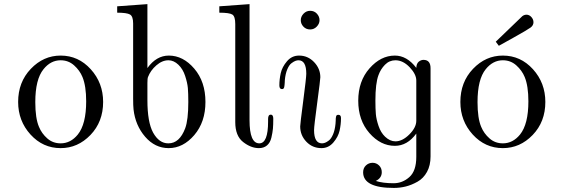

<svg xmlns="http://www.w3.org/2000/svg" viewBox="-20 -714 2760 940"><path d="M68.8 -214.8Q68.8 -312 130.9 -377Q192.9 -441.9 276.9 -441.9Q363.8 -441.9 424.3 -375Q484.9 -308.1 484.9 -214.8Q484.9 -117.7 422.9 -53.2Q360.8 11.2 276.9 11.2Q189.9 11.2 129.4 -55.4Q68.8 -122.1 68.8 -214.8ZM152.8 -213.9Q152.8 -134.8 170.9 -92.8Q184.1 -60.5 211.4 -36.4Q238.8 -12.2 276.9 -12.2Q325.7 -12.2 360.8 -55.2Q401.9 -106 401.9 -217.8Q401.9 -293 383.8 -336.9Q370.6 -369.1 342.8 -394Q314.9 -418.9 276.9 -418.9Q228 -418.9 192.9 -375Q152.8 -325.7 152.8 -213.9Z M553.7 -651.9V-683.1L701.7 -693.8V-380.9Q745.6 -441.9 806.6 -441.9Q876.5 -441.9 931.2 -377.9Q985.8 -314 985.8 -214.8Q985.8 -116.7 931.2 -52.7Q876.5 11.2 805.7 11.2Q738.8 11.2 690.7 -44.4Q642.6 -100.1 633.8 -178.2Q631.8 -196.3 631.8 -231.9V-599.1Q631.8 -634.3 616.2 -643.1Q600.6 -651.9 553.7 -651.9ZM701.7 -223.1Q701.7 -116.2 729.5 -64.9Q758.8 -12.2 803.7 -12.2Q804.2 -12.2 804.7 -12.2Q858.9 -12.2 886.7 -85.9Q901.9 -127 901.9 -214.8Q901.9 -257.8 899.7 -283Q897.5 -308.1 886.5 -342Q875.5 -376 853.5 -397Q830.6 -418.9 804.7 -418.9Q773.9 -418.9 745.4 -394Q716.8 -369.1 704.6 -336.9Q701.7 -330.1 701.7 -308.1Z M1053.7 -651.9V-683.1L1201.7 -693.8V-125Q1201.7 -12.2 1249.5 -12.2Q1292.5 -12.2 1292.5 -119.1V-126Q1292.5 -128.9 1292.5 -131.8Q1292.5 -152.8 1305.7 -152.8Q1317.9 -152.8 1317.9 -132.8Q1317.9 -103 1316.2 -84Q1314.5 -64.9 1308.6 -40Q1302.7 -15.1 1287.1 -2Q1271.5 11.2 1247.6 11.2Q1208.5 11.2 1170.2 -18.8Q1131.8 -48.8 1131.8 -116.2V-596.2Q1131.8 -633.3 1117.7 -642.6Q1103.5 -651.9 1053.7 -651.9Z M1347.7 -295.9Q1347.7 -325.7 1354.5 -356Q1361.3 -386.2 1385 -414.1Q1408.7 -441.9 1444.3 -441.9Q1487.3 -441.9 1517.8 -409.9Q1548.3 -377.9 1548.3 -335.9Q1548.3 -324.7 1533 -210.4Q1517.6 -96.2 1517.6 -77.1Q1517.6 -12.2 1556.6 -12.2Q1563.5 -12.2 1571.5 -15.1Q1579.6 -18.1 1590.6 -26.6Q1601.6 -35.2 1610.6 -56.2Q1619.6 -77.1 1622.6 -107.9Q1623.5 -113.8 1623.5 -122.3Q1623.5 -130.9 1624 -135.5Q1624.5 -140.1 1625.5 -144Q1626.5 -147.9 1628.9 -149.9Q1631.3 -151.9 1636.7 -151.9Q1649.9 -151.9 1649.4 -134.8Q1649.4 -105 1642.6 -74.5Q1635.7 -43.9 1612.1 -16.4Q1588.4 11.2 1553.7 11.2Q1509.8 11.2 1479.7 -20.3Q1449.7 -51.8 1449.7 -95.2Q1449.7 -106.4 1464.6 -220.2Q1479.5 -334 1479.5 -353Q1479.5 -418.9 1441.4 -418.9Q1434.6 -418.9 1426.5 -416Q1418.5 -413.1 1407 -404.5Q1395.5 -396 1386.5 -374.5Q1377.4 -353 1374.5 -321.8Q1374.5 -317.9 1374 -309.8Q1373.5 -301.8 1373 -297.4Q1372.6 -293 1371.6 -288.1Q1370.6 -283.2 1368.2 -280.5Q1365.7 -277.8 1360.4 -277.8Q1347.7 -277.8 1347.7 -295.9ZM1498.5 -661.1Q1518.6 -661.1 1531.5 -647Q1544.4 -632.8 1544.4 -615.2Q1544.4 -598.1 1531 -584Q1517.6 -569.8 1498.5 -569.8Q1478.5 -569.8 1465.6 -583.5Q1452.6 -597.2 1452.6 -615Q1452.6 -632.8 1466.1 -647Q1479.5 -661.1 1498.5 -661.1Z M1913.1 -441.9Q1972.2 -441.9 2018.1 -381.8Q2019 -402.8 2030 -411.9Q2041 -420.9 2053.2 -420.9Q2088.4 -420.9 2087.9 -378.9V51.8Q2087.9 95.7 2070.6 127.4Q2053.2 159.2 2024.2 175.5Q1995.1 191.9 1966.6 199Q1938 206.1 1908.2 206.1Q1758.3 206.1 1757.8 129.9Q1757.8 108.9 1771.5 95.9Q1785.2 83 1804.2 83Q1822.3 83 1835.7 95.9Q1849.1 108.9 1849.1 128.9Q1849.1 157.7 1819.8 171.9Q1854 183.1 1907.2 183.1Q1950.2 183.1 1984.1 153.1Q2018.1 123 2018.1 54.2V-60.1Q1974.1 0 1913.1 0Q1843.3 0 1788.6 -62.5Q1733.9 -125 1733.9 -220.9Q1733.9 -316.9 1789.1 -379.4Q1844.2 -441.9 1913.1 -441.9ZM1817.9 -221.2Q1817.9 -181.2 1820.1 -155.5Q1822.3 -129.9 1833.3 -97.4Q1844.2 -64.9 1865.2 -44.9Q1889.2 -22 1916 -22Q1950.2 -22 1984.1 -55.9Q2018.1 -89.8 2018.1 -123V-319.8Q2018.1 -350.6 1985.6 -384.8Q1953.1 -418.9 1916 -418.9Q1886.2 -418.9 1864.7 -397Q1843.3 -375 1833 -346.2Q1817.9 -306.2 1817.9 -221.2Z M2233.9 -214.8Q2233.9 -312 2295.9 -377Q2357.9 -441.9 2441.9 -441.9Q2528.8 -441.9 2589.4 -375Q2649.9 -308.1 2649.9 -214.8Q2649.9 -117.7 2587.9 -53.2Q2525.9 11.2 2441.9 11.2Q2355 11.2 2294.4 -55.4Q2233.9 -122.1 2233.9 -214.8ZM2317.9 -213.9Q2317.9 -134.8 2335.9 -92.8Q2349.1 -60.5 2376.5 -36.4Q2403.8 -12.2 2441.9 -12.2Q2490.7 -12.2 2525.9 -55.2Q2566.9 -106 2566.9 -217.8Q2566.9 -293 2548.8 -336.9Q2535.6 -369.1 2507.8 -394Q2480 -418.9 2441.9 -418.9Q2393.1 -418.9 2357.9 -375Q2317.9 -325.7 2317.9 -213.9ZM2407.2 -509.8Q2531.2 -629.9 2537.1 -634.8Q2545.9 -641.6 2557.1 -642.1Q2571.3 -642.1 2581.5 -630.6Q2591.8 -619.1 2591.8 -605Q2591.8 -589.8 2577.9 -579.3Q2564 -568.8 2494.1 -529.8Q2451.2 -505.9 2422.9 -490.2H2421.9Z"/></svg>

Font: CMU Serif Upright Italic
Style: UprightItalic
Weight: 500
Version: Version 0.7.0